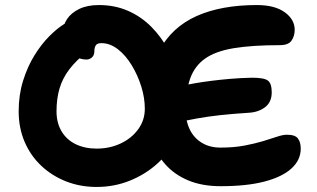

<svg xmlns="http://www.w3.org/2000/svg" viewBox="-20 -731 1257 761"><path d="M363 10Q298 10 242 -12Q186 -34 143.5 -74Q101 -114 77.5 -169Q54 -224 54 -290Q54 -355 71.5 -411Q89 -467 116.5 -511.5Q144 -556 175.5 -587.5Q207 -619 234 -635.5Q261 -652 277 -652Q300 -652 312.5 -645.5Q325 -639 335 -626Q346 -612 349 -593Q352 -574 347 -556Q342 -538 327 -527Q282 -492 255 -456.5Q228 -421 216 -380.5Q204 -340 204 -290Q204 -244 224 -210.5Q244 -177 280 -159.5Q316 -142 363 -142Q415 -142 458.5 -162.5Q502 -183 528 -219Q554 -255 554 -300Q554 -343 540 -388Q526 -433 502 -472.5Q478 -512 447 -536Q416 -560 382 -560Q365 -560 359.5 -551Q354 -542 354 -528Q354 -512 344.5 -503.5Q335 -495 323 -495Q300 -495 278 -507Q256 -519 242.5 -542.5Q229 -566 229 -601Q229 -630 245.5 -655Q262 -680 294 -695.5Q326 -711 372 -711Q435 -711 487.5 -688Q540 -665 580 -624.5Q620 -584 648 -532Q676 -480 690 -420.5Q704 -361 704 -300Q704 -237 677 -180.5Q650 -124 602.5 -81.5Q555 -39 493.5 -14.5Q432 10 363 10ZM685 -246Q663 -241 650 -250.5Q637 -260 632 -279.5Q627 -299 627 -322Q627 -346 645 -364.5Q663 -383 692 -389Q719 -395 750 -400.5Q781 -406 816.5 -410.5Q852 -415 892.5 -418.5Q933 -422 979 -423Q1027 -423 1042 -411.5Q1057 -400 1057 -365Q1057 -326 1030.5 -306Q1004 -286 965 -284Q902 -280 852 -274.5Q802 -269 761 -261.5Q720 -254 685 -246ZM855 7Q781 7 726 -16Q671 -39 634.5 -80.5Q598 -122 580 -176.5Q562 -231 562 -293Q562 -440 612 -532Q662 -624 759.5 -667.5Q857 -711 998 -711Q1069 -711 1108.5 -682.5Q1148 -654 1148 -613Q1148 -588 1135.5 -570Q1123 -552 1089 -552Q979 -552 906.5 -540Q834 -528 792.5 -498.5Q751 -469 733.5 -419Q716 -369 716 -292Q716 -250 732.5 -217Q749 -184 780 -165Q811 -146 854 -146Q907 -146 949 -154Q991 -162 1022.5 -171.5Q1054 -181 1077.5 -189Q1101 -197 1117 -197Q1150 -197 1161 -182Q1172 -167 1172 -142Q1172 -97 1135.5 -63.5Q1099 -30 1028.5 -11.5Q958 7 855 7Z"/></svg>

Font: Shantell Sans
Style: Bold
Weight: 700
Designer: Stephen Nixon, Anya Danilova, Shantell Martin
Foundry: Arrow Type
Version: Version 1.011;[c5ecc13dd]